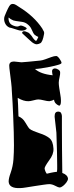

<svg xmlns="http://www.w3.org/2000/svg" viewBox="-20 -955 378 977"><path d="M84 2Q26 5 24 -31Q24 -48 34 -75Q46 -109 48.5 -144.5Q51 -180 51 -216Q51 -245 50 -282.5Q49 -320 47 -367Q46 -399 44 -431Q42 -463 40 -495Q40 -507 37 -533.5Q34 -560 30.5 -586Q27 -612 27 -621Q27 -642 51 -642Q57 -642 70.5 -640Q84 -638 89 -638Q110 -639 186 -647Q196 -648 211 -653.5Q226 -659 241 -664.5Q256 -670 266 -670Q273 -670 283 -656Q293 -642 293 -635Q293 -630 276 -625Q259 -620 234.5 -615Q210 -610 188.5 -607Q167 -604 158 -604Q187 -578 248 -572Q246 -578 245 -591V-593Q245 -605 259 -607Q267 -607 276.5 -601Q286 -595 286 -587Q287 -580 283 -562Q279 -544 279 -534Q279 -524 281.5 -507Q284 -490 287 -473Q290 -456 290 -446V-439Q290 -419 281 -417Q257 -427 255 -448Q248 -444 242 -442.5Q236 -441 231 -440Q221 -440 203 -444.5Q185 -449 175 -449Q167 -449 150.5 -444.5Q134 -440 125 -440Q101 -439 70 -457Q71 -444 72 -420.5Q73 -397 74 -363Q96 -354 108 -333Q116 -320 121 -312Q126 -304 130 -300Q137 -294 150 -288.5Q163 -283 181 -277Q213 -267 231.5 -252Q250 -237 252 -199Q254 -170 230 -139Q207 -107 207 -98Q209 -83 218 -71Q226 -73 239.5 -76Q253 -79 270 -81Q271 -86 271 -94.5Q271 -103 271 -116Q271 -141 270 -182Q269 -223 267 -280Q266 -294 262.5 -320.5Q259 -347 258 -360V-364Q258 -387 276 -387H278Q293 -387 295 -365V-306Q295 -261 295.5 -203.5Q296 -146 297 -75Q324 -65 326 -46Q326 -38 318.5 -27.5Q311 -17 301 -9Q291 -1 283 -1Q277 -1 261 -9.5Q245 -18 231 -18Q222 -18 202 -15Q182 -12 158.5 -8.5Q135 -5 114.5 -1.5Q94 2 84 2ZM159 -731Q155 -733 151.5 -734.5Q148 -736 143 -740Q134 -748 122.5 -758.5Q111 -769 97 -782Q91 -786 93 -790Q96 -796 103 -796Q109 -796 117 -792Q125 -790 131 -783.5Q137 -777 141 -772Q149 -759 154 -754Q159 -749 162 -747H163Q166 -747 170 -756L175 -767Q164 -772 157 -777.5Q150 -783 141 -805Q135 -821 117 -834Q106 -842 90 -844Q72 -846 62 -848Q52 -850 48 -851Q33 -857 24 -866Q22 -856 27 -843.5Q32 -831 47 -825Q59 -820 67 -820Q73 -820 81 -824Q82 -825 86 -825Q91 -825 98 -822Q123 -812 113 -806Q105 -799 90 -799Q81 -799 72 -802Q49 -810 38.5 -812.5Q28 -815 30 -814Q15 -820 8 -832.5Q1 -845 1 -858Q1 -867 4 -874Q23 -921 32 -930Q37 -935 44 -935Q47 -935 49.5 -934.5Q52 -934 55 -933Q59 -932 78 -919Q153 -873 195 -810Q196 -808 197 -806Q198 -804 199 -802Q204 -795 204.5 -790Q205 -785 204 -781Q197 -741 185 -735Q169 -727 159 -731Z"/></svg>

Font: Moo Lah Lah
Style: Regular
Weight: 400
Designer: Robert E. Leuschke
Foundry: Robert E. Leuschke
Version: Version 1.010; ttfautohint (v1.8.3)